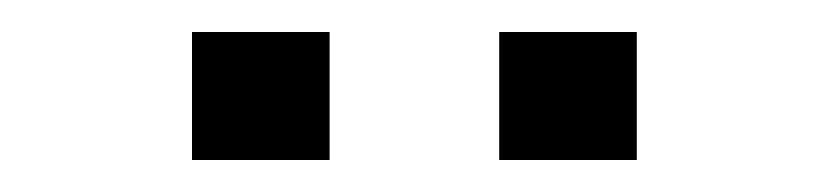

<svg xmlns="http://www.w3.org/2000/svg" viewBox="-20 -691 518 120"><path d="M100 -671H186V-591H100ZM292 -671H378V-591H292Z"/></svg>

Font: Cabin
Style: Regular
Weight: 400
Designer: Pablo Impallari
Foundry: Pablo Impallari. http://www.impallari.com Igino Marini. http://www.ikern.com
Version: Version 2.200